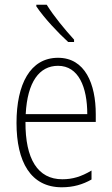

<svg xmlns="http://www.w3.org/2000/svg" viewBox="-20 -784 475 814"><path d="M178 -764H134V-757C166 -709 226 -645 269 -606H294V-616C255 -659 209 -714 178 -764ZM226 -539C108 -539 50 -427 50 -263C50 -98 110 10 242 10C291 10 331 -2 368 -23V-61C324 -35 288 -24 244 -24C140 -24 87 -110 88 -267H386V-300C386 -428 341 -539 226 -539ZM226 -505C313 -505 350 -415 350 -300H89C96 -437 147 -505 226 -505Z"/></svg>

Font: Noto Sans Malayalam Condensed ExtraLight
Style: Regular
Weight: 200
Width: 3
Designer: Jelle Bosma - Monotype Design Team
Foundry: Monotype Imaging Inc.
Version: Version 2.104